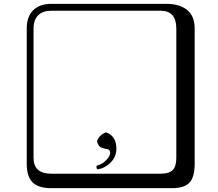

<svg xmlns="http://www.w3.org/2000/svg" viewBox="-20 -774 1140 1006"><path d="M488.8 -32.2V-36.1Q501 -66.9 533.2 -80.1H537.1Q590.3 -60.1 589.8 5.9Q589.8 46.9 560.3 76.9Q530.8 106.9 491.2 113.8Q482.4 106.9 486.8 94.2Q516.6 86.4 536.9 64.7Q557.1 43 557.1 27.8Q557.1 5.9 533.2 5.9Q513.2 2 503.4 -5.6Q493.7 -13.2 488.8 -32.2ZM249 -717.8Q204.1 -717.8 179.9 -693.8Q155.8 -669.9 155.8 -625V53.2Q155.8 136.2 249 136.2H820.8Q865.7 136.2 884.8 117.2Q903.8 98.1 903.8 53.2V-625Q903.8 -717.8 820.8 -717.8ZM1000 84Q1000 152.8 973.4 182.4Q946.8 211.9 880.9 211.9H249Q181.2 211.9 150.6 181.4Q120.1 150.9 120.1 84V-625Q120.1 -687 154.1 -720.5Q188 -753.9 249 -753.9H851.1Q920.9 -753.9 960.4 -721.9Q1000 -689.9 1000 -625Z"/></svg>

Font: Linux Biolinum Keyboard
Style: Regular
Weight: 700
Designer: Philipp H. Poll
Foundry: Philipp H. Poll
Version: Version 0.6.1 ; ttfautohint (v0.9)